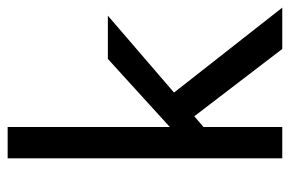

<svg xmlns="http://www.w3.org/2000/svg" viewBox="-148 -610 758 502"><g transform="rotate(-90 231.0 -359.0)"><path d="M150 0H68V-718H150V-294L328 -456H441L240 -283L462 0H354L178 -230L150 -206Z"/></g></svg>

Font: Average Sans
Style: Regular
Weight: 400
Designer: Eduardo Rodriguez Tunni
Foundry: Eduardo Rodriguez Tunni
Version: Version 1.001